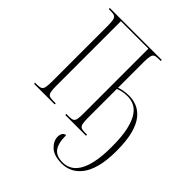

<svg xmlns="http://www.w3.org/2000/svg" viewBox="-255 -874 1279 1279"><g transform="rotate(45 384.5 -234.0)"><path d="M542 246Q467 246 431 212Q395 178 395 138Q395 115 405 103Q415 91 428 91Q428 167 454 201.5Q480 236 541 236Q570 236 598 222.5Q626 209 648.5 175.5Q671 142 684.5 82Q698 22 698 -70Q698 -166 684 -227Q670 -288 647 -322Q624 -356 595 -369Q566 -382 536 -382Q508 -382 487 -377.5Q466 -373 449 -366V-95Q449 -58 453 -40Q457 -22 468.5 -16Q480 -10 504 -10H524V0H329V-10H353Q378 -10 389.5 -16Q401 -22 404.5 -40.5Q408 -59 408 -96V-704H149V-96Q149 -59 153 -40.5Q157 -22 168.5 -16Q180 -10 204 -10H229V0H35V-10H53Q78 -10 89.5 -16Q101 -22 105 -40.5Q109 -59 109 -96V-619Q109 -656 105 -674Q101 -692 89.5 -698Q78 -704 53 -704H35V-714H524V-704H504Q480 -704 468.5 -698Q457 -692 453 -673.5Q449 -655 449 -618V-377Q467 -384 490 -388Q513 -392 540 -392Q578 -392 613.5 -377.5Q649 -363 678 -327.5Q707 -292 723.5 -230Q740 -168 740 -72Q740 20 723 81.5Q706 143 677 179Q648 215 613 230.5Q578 246 542 246Z"/></g></svg>

Font: Noto Serif Display ExtraCondensed ExtraLight
Style: Regular
Weight: 200
Width: 2
Designer: Monotype Design Team
Foundry: Monotype Imaging Inc.
Version: Version 2.009